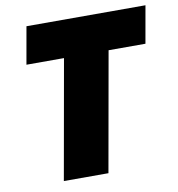

<svg xmlns="http://www.w3.org/2000/svg" viewBox="-78 -759 772 831"><g transform="rotate(-10 308.0 -344.0)"><path d="M136 0 229 -524H64L93 -688H616L587 -524H425L332 0Z"/></g></svg>

Font: Archivo Condensed Black
Style: Italic
Weight: 900
Width: 3
Italic angle: -10°
Designer: Hector Gatti
Foundry: Omnibus-Type
Version: Version 2.001